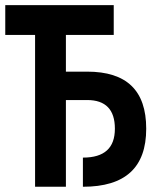

<svg xmlns="http://www.w3.org/2000/svg" viewBox="-25 -713 631 733"><path d="M291.5 0C453.1 0 533.2 -73.2 533.2 -221.7C533.2 -367.7 458.5 -439.5 307.6 -439.5H226.6V-579.6H409.2V-693.4H-4.9V-579.6H108.9V0H226.6V-331.1H307.6C378.4 -331.1 413.6 -294.4 413.6 -221.7C413.6 -147.9 373.5 -111.3 291.5 -111.3Z"/></svg>

Font: Cascadia Mono SemiBold
Style: Regular
Weight: 600
Monospace: yes
Designer: Aaron Bell
Foundry: Saja Typeworks
Version: Version 2404.023